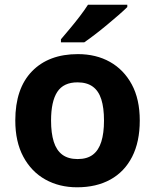

<svg xmlns="http://www.w3.org/2000/svg" viewBox="-20 -786 659 816"><path d="M574 -273.8Q574 -183 541.5 -119.5Q509 -56 449.3 -23Q389.7 10 307.6 10Q232 10 172.7 -23.1Q113.4 -56.2 79.2 -119.8Q45 -183.4 45 -274Q45 -410 116 -483Q187 -556 311 -556Q388.4 -556 447.2 -523Q506 -490 540 -427.3Q574 -364.5 574 -273.8ZM197 -273.8Q197 -220 208.5 -183.5Q220 -147 245 -128.5Q270 -110 310 -110Q350 -110 374.5 -128.5Q399 -147 410.5 -183.5Q422 -220 422 -273.6Q422 -328 410.5 -364Q399 -400 374 -418Q349.1 -436 309.3 -436Q250 -436 223.5 -395.5Q197 -355 197 -273.8ZM521 -756Q507 -742 484 -722Q461 -702 434.5 -680Q408 -658 382.5 -638.5Q357 -619 338 -606H239V-619Q255 -638 276.5 -663.5Q298 -689 319 -716.5Q340 -744 354 -766H521Z"/></svg>

Font: Noto Sans Cham
Style: Regular
Weight: 400
Designer: Monotype Design Team
Foundry: Monotype Imaging Inc.
Version: Version 2.002